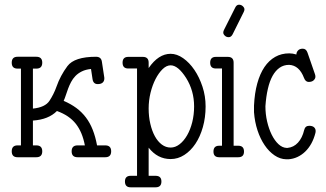

<svg xmlns="http://www.w3.org/2000/svg" viewBox="-20 -674 1398 823"><path d="M121.1 -379.9H135.7C152.7 -379.9 161.1 -388.3 161.1 -405.3C161.1 -422.2 152.7 -430.7 135.7 -430.7H55.2C38.6 -430.7 30.3 -422.2 30.3 -405.3C30.3 -388.3 38.6 -379.9 55.2 -379.9H69.8V-50.8H55.2C38.6 -50.8 30.3 -42.3 30.3 -25.4C30.3 -8.5 38.6 0 55.2 0H135.7C152.7 0 161.1 -8.5 161.1 -25.4C161.1 -42.3 152.7 -50.8 135.7 -50.8H121.1V-157.2C165.7 -160.2 200 -173.8 224.1 -198.2C242 -191.7 257.6 -183.9 271 -174.8C284.3 -165.7 295.7 -155.1 305.2 -143.1C314.6 -131 322.5 -117.4 328.9 -102.1C335.2 -86.8 340.2 -69.7 343.8 -50.8H312.5C295.6 -50.8 287.1 -42.3 287.1 -25.4C287.1 -8.5 295.6 0 312.5 0H431.2C448.1 0 456.5 -8.5 456.5 -25.4C456.5 -42.3 448.1 -50.8 431.2 -50.8H396C391.4 -75.5 385.3 -97.8 377.4 -117.7C369.6 -137.5 359.9 -155.2 348.1 -170.7C336.4 -186.1 322.8 -199.6 307.1 -211.2C291.5 -222.7 273.4 -232.9 252.9 -241.7C256.2 -248.9 259.3 -257 262.2 -266.1C265.1 -275.2 268.4 -284.6 272 -294.2C275.6 -303.8 279.8 -313.2 284.7 -322.5C289.6 -331.8 295.7 -340.3 303.2 -348.1C310.7 -356 319.9 -362.5 330.8 -367.9C341.7 -373.3 354.8 -376.8 370.1 -378.4L376.5 -335.9C378.4 -321 385.9 -313.5 398.9 -313.5C408.4 -313.5 415.4 -315.7 420.2 -320.1C424.9 -324.5 427.2 -330.2 427.2 -337.4V-340.1C427.2 -341.2 427.1 -342.3 426.8 -343.3L417 -407.7C415.4 -423 406.9 -430.7 391.6 -430.7C329.8 -430.7 288.9 -417.3 269 -390.6C248.9 -363.6 233.2 -334.3 222.2 -302.7C218.3 -291.7 213.8 -281.1 208.7 -271C203.7 -260.9 198.1 -251.1 191.9 -241.7C179.5 -223.1 155.9 -212.1 121.1 -208.5Z M540 128.9H590.8H592.3H647C663.6 128.9 671.9 120.6 671.9 104C671.9 87.7 663.6 79.6 647 79.6H617.2V-41C642.6 -8.5 674 7.8 711.4 7.8C732.3 7.8 751.8 2 770 -9.8C788.2 -21.5 804.1 -37.4 817.6 -57.6C831.1 -77.8 841.8 -101.6 849.6 -129.2C857.4 -156.7 861.3 -186.2 861.3 -217.8C861.3 -247.1 856.9 -275.3 847.9 -302.5C838.9 -329.7 827.4 -353.7 813.2 -374.5C799.1 -395.3 783 -412 765.1 -424.6C747.2 -437.1 729.3 -443.4 711.4 -443.4C676.6 -443.4 645.2 -423 617.2 -382.3V-405.3C617.2 -421.9 608.9 -430.2 592.3 -430.2H529.8C513.5 -430.2 505.4 -421.9 505.4 -405.3C505.4 -388.7 513.5 -380.4 529.8 -380.4H567.4V79.6H540C523.8 79.6 515.6 87.7 515.6 104C515.6 120.6 523.8 128.9 540 128.9ZM777.8 -339.8C800.6 -303.4 812 -262.7 812 -217.8C812 -194 809.3 -171.5 804 -150.1C798.6 -128.8 791.3 -110.1 782 -94C772.7 -77.9 762 -65.1 749.8 -55.7C737.5 -46.2 724.8 -41.5 711.4 -41.5C697.8 -41.5 685.1 -45.8 673.6 -54.4C662 -63.1 652.1 -75 643.8 -90.1C635.5 -105.2 629 -123 624.3 -143.6C619.5 -164.1 617.2 -186 617.2 -209.5C617.2 -231.9 619.9 -254.2 625.2 -276.1C630.6 -298.1 637.8 -317.8 646.7 -335.2C655.7 -352.6 665.8 -366.8 677 -377.7C688.2 -388.6 699.7 -394 711.4 -394C732.6 -394 754.7 -376 777.8 -339.8Z M905.3 -380.4H931.6V-49.3H919.4C903.2 -49.3 895 -41 895 -24.4C895 -8.1 903.2 0 919.4 0H956.5H1001.5C1017.7 0 1025.9 -8.1 1025.9 -24.4C1025.9 -41 1017.7 -49.3 1001.5 -49.3H981.4V-405.3C981.4 -421.9 973.1 -430.2 956.5 -430.2H905.3C889 -430.2 880.9 -421.9 880.9 -405.3C880.9 -388.7 889 -380.4 905.3 -380.4ZM988.3 -641.6 939.9 -545.4C938 -541.5 937 -537.8 937 -534.2C937 -529.9 939.2 -525.6 943.6 -521.2C948 -516.8 953.6 -514.6 960.4 -514.6C967.3 -514.6 972.8 -518.7 977.1 -526.9L1024.9 -623C1026.9 -627 1027.8 -630.5 1027.8 -633.8C1027.8 -638.3 1025.6 -642.8 1021 -647.2C1016.4 -651.6 1010.9 -653.8 1004.4 -653.8C997.6 -653.8 992.2 -649.7 988.3 -641.6Z M1250.5 -440.4C1239.7 -443.7 1229.5 -445.3 1219.7 -445.3C1197.6 -445.3 1177.6 -440.3 1159.7 -430.2C1141.8 -420.1 1126.4 -405.5 1113.5 -386.5C1100.7 -367.4 1090.4 -344.1 1082.8 -316.4C1075.1 -288.7 1070.5 -257.2 1068.8 -221.7V-192.9C1070.8 -165.5 1075.8 -139.7 1083.7 -115.5C1091.7 -91.2 1101.9 -70 1114.3 -51.8C1126.6 -33.5 1140.8 -19 1156.7 -8.1C1172.7 2.8 1189.6 8.5 1207.5 8.8H1216.3C1230 7.8 1242.9 4.5 1255.1 -1.2C1267.3 -6.9 1278.4 -14.6 1288.3 -24.2C1298.3 -33.8 1307 -45.3 1314.5 -58.8C1321.9 -72.3 1327.8 -87.4 1332 -104C1332.4 -105.6 1332.6 -107.2 1332.8 -108.6C1332.9 -110.1 1333 -111.5 1333 -112.8C1333 -119 1330.7 -124.2 1326.2 -128.4C1321.6 -132.6 1314.6 -134.8 1305.2 -134.8C1293.8 -134.8 1286.6 -128.6 1283.7 -116.2C1278.5 -94.1 1269.7 -76.3 1257.3 -62.7C1245 -49.2 1230 -41.7 1212.4 -40H1208.5C1196.5 -40.4 1184.9 -45.7 1173.8 -55.9C1162.8 -66.2 1153.1 -79.7 1144.8 -96.4C1136.5 -113.2 1129.9 -132.2 1125 -153.3C1120.1 -174.5 1117.7 -196.1 1117.7 -218.3V-218.8C1119.6 -246.4 1123.1 -271.2 1128.2 -293.2C1133.2 -315.2 1140 -333.7 1148.4 -348.9C1156.9 -364 1167 -375.7 1178.7 -383.8C1190.4 -391.9 1203.9 -396 1219.2 -396C1248.2 -394.7 1269.5 -376 1283.2 -339.8C1287.4 -328.5 1294.1 -322.8 1303.2 -322.8C1312.3 -322.8 1319.4 -325.1 1324.5 -329.8C1329.5 -334.6 1332 -339.7 1332 -345.2C1332 -348.8 1331.4 -352.4 1330.1 -356L1298.3 -447.8C1294.4 -459.5 1287.6 -465.3 1277.8 -465.3C1269 -465.3 1262.3 -462.8 1257.6 -457.8C1252.8 -452.7 1250.5 -446.9 1250.5 -440.4Z"/></svg>

Font: Nathan
Style: Regular
Weight: 400
Designer: Peter Wiegel
Foundry: Peter Wiegel
Version: Version 1.001 2009